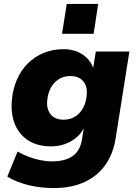

<svg xmlns="http://www.w3.org/2000/svg" viewBox="-20 -761 697 972"><path d="M253 191Q186 191 125 176.5Q64 162 17 133L69 6Q94 21 123 32Q152 43 183 49.5Q214 56 242 56Q310 56 348 29Q386 2 395 -55L404 -111Q388 -81 361.5 -60.5Q335 -40 303.5 -30Q272 -20 239 -20Q172 -20 125.5 -48.5Q79 -77 56.5 -129.5Q34 -182 40 -253Q45 -310 65.5 -357.5Q86 -405 120.5 -439.5Q155 -474 201 -493Q247 -512 301 -512Q356 -512 396 -486.5Q436 -461 452 -417V-419L465 -500H635L566 -64Q554 16 514 73Q474 130 408 160.5Q342 191 253 191ZM302 -155Q336 -155 361.5 -171.5Q387 -188 402 -217Q417 -246 419 -282Q423 -324 401 -350Q379 -376 335 -376Q302 -376 276.5 -359.5Q251 -343 236.5 -315Q222 -287 219 -251Q215 -208 237 -181.5Q259 -155 302 -155ZM294 -590 318 -741H477L454 -590Z"/></svg>

Font: Nunito Sans 9pt Black
Style: Italic
Weight: 900
Italic angle: -9°
Version: Version 3.101;gftools[0.9.27]